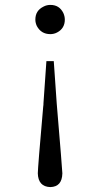

<svg xmlns="http://www.w3.org/2000/svg" viewBox="-20 -567 372 782"><path d="M185 -547C176 -547 166 -545 157 -540C135 -529 124 -512 124 -487C124 -478 126 -470 130 -461C142 -439 160 -428 185 -428C194 -428 204 -430 213 -435C234 -446 244 -464 244 -487C244 -496 242 -505 238 -514C227 -536 210 -547 185 -547ZM185 195C217 194 233 176 234 139C234 130 226 35 211 -146L199 -318H169L157 -146C157 -142 157 -138 156 -133C141 36 134 126 134 139C135 175 152 194 185 195Z"/></svg>

Font: Noto Serif Tangut
Style: Regular
Weight: 400
Designer: YANG Xicheng
Foundry: Liu Zhao Studio
Version: Version 2.169